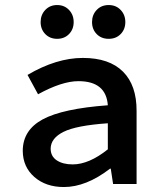

<svg xmlns="http://www.w3.org/2000/svg" viewBox="-20 -734 640 766"><path d="M461.4 -598.1Q442.9 -579.1 413.6 -579.1Q384.3 -579.1 365.7 -598.1Q347.2 -617.2 347.2 -646Q347.2 -674.8 365.7 -694.3Q384.3 -713.9 413.6 -713.9Q442.9 -713.9 461.4 -694.3Q480 -674.8 480 -646Q480 -617.2 461.4 -598.1ZM255.4 -598.1Q236.8 -579.1 208 -579.1Q179.2 -579.1 160.6 -598.1Q142.1 -617.2 142.1 -646Q142.1 -674.8 160.6 -694.3Q179.2 -713.9 208 -713.9Q236.8 -713.9 255.4 -694.3Q273.9 -674.8 273.9 -646Q273.9 -617.2 255.4 -598.1ZM182.1 -141.1Q182.1 -110.4 206.5 -94.2Q231 -78.1 270 -78.1Q335 -78.1 410.2 -138.2V-242.2Q284.2 -233.4 233.4 -208Q182.6 -182.6 182.1 -141.1ZM70.8 -131.8Q70.8 -214.8 150.4 -257.8Q230 -300.8 410.2 -314Q403.3 -410.2 293 -410.2Q227.1 -410.2 131.8 -357.9L89.8 -435.1Q205.1 -502.9 310.5 -502.9Q416 -502.9 470.7 -448.2Q525.4 -393.6 524.9 -291V0H431.2L421.9 -61H418.9Q323.7 12.2 234.9 12.2Q163.1 12.2 117.2 -27.8Q71.3 -67.9 70.8 -131.8Z"/></svg>

Font: SourceCodePro-Semibold
Style: Regular
Weight: 600
Monospace: yes
Designer: Paul D. Hunt
Foundry: Adobe Systems Incorporated
Version: Version 1.009;PS 1.000;hotconv 1.0.70;makeotf.lib2.5.5900